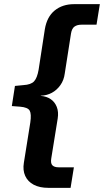

<svg xmlns="http://www.w3.org/2000/svg" viewBox="-20 -725 501 925"><path d="M213 180Q171 180 142.5 165Q114 150 101.5 122.5Q89 95 95 59L126 -135Q132 -176 123 -192Q114 -208 77 -211L37 -214L52 -311L93 -315Q129 -317 144 -333Q159 -349 166 -389L196 -584Q206 -644 243.5 -674.5Q281 -705 337 -705H461L445 -606H372Q352 -606 339 -597Q326 -588 322 -563L292 -371Q288 -339 271 -315Q254 -291 230 -278Q206 -265 177 -264L176 -263Q204 -261 224 -247.5Q244 -234 253.5 -210Q263 -186 258 -154L227 38Q223 62 232.5 71.5Q242 81 262 81H336L320 180Z"/></svg>

Font: Nunito Sans 9pt
Style: Bold Italic
Weight: 700
Italic angle: -9°
Version: Version 3.101;gftools[0.9.27]